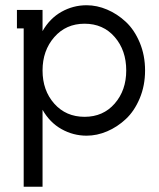

<svg xmlns="http://www.w3.org/2000/svg" viewBox="-20 -502 611 736"><path d="M143.1 -231.9Q143.1 -155.3 188 -104.7Q232.9 -54.2 304.2 -54.2Q375.5 -54.2 419.7 -105Q463.9 -155.8 463.9 -231.9Q463.9 -309.1 419.7 -360.1Q375.5 -411.1 304.2 -411.1Q232.9 -411.1 188 -359.6Q143.1 -308.1 143.1 -231.9ZM312 18.1Q260.7 18.1 215.8 -7.1Q170.9 -32.2 143.1 -81.1V213.9H70.8V-393.1H44.9V-463.9H143.1V-382.8Q170.9 -431.6 215.8 -456.8Q260.7 -481.9 312 -481.9Q351.6 -481.9 390.6 -465.3Q429.7 -448.7 462.4 -418.2Q495.1 -387.7 515.6 -338.9Q536.1 -290 536.1 -231.9Q536.1 -173.8 515.6 -125Q495.1 -76.2 462.4 -45.7Q429.7 -15.1 390.6 1.5Q351.6 18.1 312 18.1Z"/></svg>

Font: Rawengulk
Style: Bold
Weight: 700
Version: Version 0.92